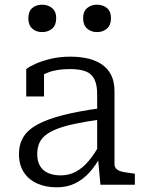

<svg xmlns="http://www.w3.org/2000/svg" viewBox="-20 -789 619 820"><path d="M410 -327V-279Q346 -270 299 -260Q252 -250 221 -237.5Q190 -225 172 -209.5Q154 -194 146.5 -174.5Q139 -155 139 -131Q139 -101 150.5 -81Q162 -61 184.5 -50.5Q207 -40 239 -40Q275 -40 304.5 -56Q334 -72 359.5 -102.5Q385 -133 408 -176L409 -120Q388 -81 361 -51.5Q334 -22 300 -5.5Q266 11 223 11Q175 11 138.5 -5.5Q102 -22 81.5 -53.5Q61 -85 61 -131Q61 -173 80 -204Q99 -235 140.5 -257.5Q182 -280 248 -297Q314 -314 410 -327ZM409 0 398 -117 395 -122V-386Q395 -426 383.5 -450Q372 -474 346.5 -484Q321 -494 279 -494Q221 -494 183 -478.5Q145 -463 125 -444Q123 -451 126 -459Q129 -467 135 -473.5Q141 -480 149.5 -484.5Q158 -489 168 -490V-377H92V-494Q106 -505 133 -517Q160 -529 197.5 -538Q235 -547 281 -547Q322 -547 356 -539Q390 -531 415.5 -513.5Q441 -496 455 -468Q469 -440 469 -398V-88Q469 -74 479 -66Q489 -58 507 -54.5Q525 -51 551 -48L556 -47V0ZM220 -711Q220 -682 203 -667Q186 -652 160 -652Q134 -652 117.5 -667Q101 -682 101 -711Q101 -740 117.5 -754.5Q134 -769 160 -769Q185 -769 202.5 -754.5Q220 -740 220 -711ZM454 -711Q454 -682 437 -667Q420 -652 394 -652Q369 -652 352 -667Q335 -682 335 -711Q335 -740 352 -754.5Q369 -769 394 -769Q420 -769 437 -754.5Q454 -740 454 -711Z"/></svg>

Font: Roboto Serif 20pt Light
Style: Regular
Weight: 300
Version: Version 1.008